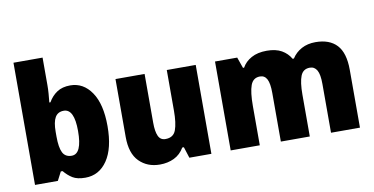

<svg xmlns="http://www.w3.org/2000/svg" viewBox="-74 -963 2288 1176"><g transform="rotate(-10 1070.0 -375.0)"><path d="M241 -588Q241 -564 239 -537Q237 -510 234 -482H241Q262 -519 295 -541Q328 -563 378 -563Q459 -563 509.5 -489Q560 -415 560 -278Q560 -140 509 -65Q458 10 372 10Q322 10 293.5 -7.5Q265 -25 241 -54H230L202 0H60V-760H241ZM312 -417Q275 -417 258 -388Q241 -359 241 -298V-269Q241 -201 257 -169Q273 -137 313 -137Q377 -137 377 -280Q377 -417 312 -417Z M1157 -553V0H1020L998 -69H988Q964 -28 924.5 -9Q885 10 836 10Q758 10 708 -40Q658 -90 658 -193V-553H839V-249Q839 -195 852 -166.5Q865 -138 896 -138Q946 -138 961.5 -180.5Q977 -223 977 -300V-553Z M1903 -563Q1990 -563 2035.5 -514Q2081 -465 2081 -360V0H1901V-303Q1901 -363 1886 -389Q1871 -415 1842 -415Q1800 -415 1784.5 -376Q1769 -337 1769 -260V0H1589V-303Q1589 -362 1575 -388.5Q1561 -415 1532 -415Q1489 -415 1473.5 -372.5Q1458 -330 1458 -244V0H1277V-553H1415L1439 -485H1446Q1465 -520 1504 -541.5Q1543 -563 1600 -563Q1656 -563 1692 -542.5Q1728 -522 1748 -487H1756Q1779 -523 1816.5 -543Q1854 -563 1903 -563Z"/></g></svg>

Font: Noto Sans Gujarati SemiCondensed Black
Style: Regular
Weight: 900
Width: 4
Designer: Jelle Bosma - Monotype Design Team, Universal Thirst
Foundry: Monotype Imaging Inc.
Version: Version 2.106; ttfautohint (v1.8.4.7-5d5b)